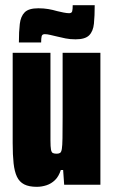

<svg xmlns="http://www.w3.org/2000/svg" viewBox="-20 -714 439 742"><path d="M122 8Q92 8 73.5 -1.5Q55 -11 45.5 -31Q36 -51 32.5 -83Q29 -115 29 -161V-510H175V-236Q175 -195 175 -171Q175 -147 177 -136Q179 -125 184.5 -122.5Q190 -120 199 -120Q207 -120 212 -123Q217 -126 219 -138.5Q221 -151 221.5 -180Q222 -209 222 -259V-510H368V0H228L224 -57H215Q207 -32 192.5 -18Q178 -4 159.5 2Q141 8 122 8ZM53 -550Q53 -592 56.5 -621.5Q60 -651 75.5 -666.5Q91 -682 128 -682Q149 -682 166.5 -679Q184 -676 201 -671Q213 -668 226 -665.5Q239 -663 247 -663Q257 -663 259 -670.5Q261 -678 261 -694H346Q346 -652 343 -622.5Q340 -593 324.5 -577.5Q309 -562 272 -562Q251 -562 233.5 -565.5Q216 -569 200 -573Q187 -576 174.5 -579Q162 -582 153 -582Q143 -582 141 -574Q139 -566 139 -550Z"/></svg>

Font: Saira ExtraCondensed Black
Style: Regular
Weight: 900
Width: 2
Designer: Hector Gatti with collaboration of the Omnibus-Type team
Foundry: Omnibus-Type
Version: Version 1.101